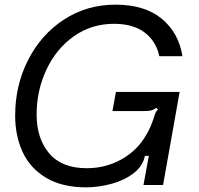

<svg xmlns="http://www.w3.org/2000/svg" viewBox="-20 -793 853 823"><path d="M45 -298Q45 -427 100.5 -536Q156 -645 254 -709Q352 -773 475 -773Q600 -773 673 -713Q746 -653 762 -552H663Q649 -617 599.5 -654Q550 -691 469 -691Q372 -691 296.5 -637.5Q221 -584 179 -494.5Q137 -405 137 -302Q137 -199 191 -135.5Q245 -72 352 -72Q434 -72 502.5 -111Q571 -150 608 -217Q625 -245 639 -287Q643 -302 647 -310Q651 -318 657 -323L650 -331Q636 -321 625 -319Q614 -317 596.5 -317Q579 -317 572 -317H462L477 -399H750L679 0H595L618 -125H601Q593 -82 554 -51.5Q515 -21 459.5 -5.5Q404 10 349 10Q246 10 177.5 -31Q109 -72 77 -141.5Q45 -211 45 -298Z"/></svg>

Font: Open Sauce Sans
Style: Italic
Weight: 400
Italic angle: -10°
Designer: Alfredo Marco Pradil
Foundry: Creative Sauce Fz LLC
Version: Version 1.477